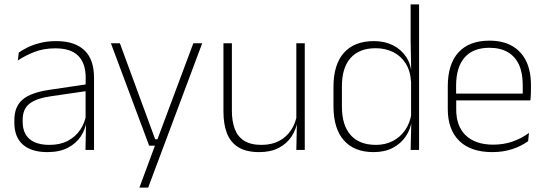

<svg xmlns="http://www.w3.org/2000/svg" viewBox="-20 -684 2491 876"><path d="M370 0 372.5 -125 370.5 -131.5V-290.5L371 -328.5Q371 -395 337.2 -429.2Q303.5 -463.5 232.5 -463.5Q179 -463.5 135.8 -446.5Q92.5 -429.5 61.5 -408L65.5 -444Q82 -456 106.5 -468Q131 -480 163.8 -488.2Q196.5 -496.5 236.5 -496.5Q281.5 -496.5 314 -485Q346.5 -473.5 367.8 -452Q389 -430.5 399 -399.5Q409 -368.5 409 -329V0ZM196 10Q123.5 10 84.5 -24.2Q45.5 -58.5 45.5 -124V-136.5Q45.5 -197.5 83.2 -229.8Q121 -262 207.5 -274.5L380 -300L382 -269.5L213 -245Q144.5 -235 114 -210.5Q83.5 -186 83.5 -138.5V-128Q83.5 -76.5 114.8 -49.8Q146 -23 206 -23Q254.5 -23 289.5 -41.5Q324.5 -60 345.8 -91.5Q367 -123 373.5 -162L384 -132H375Q370 -94.5 349 -62.2Q328 -30 290 -10Q252 10 196 10Z M714.5 -48.5 695 -39.5 862 -486.5H902.5L656 172H616L692.5 -34.5L707.5 -19.5H660.5L486 -486.5H527L688 -48.5Z M1038 -486.5V-178.5Q1038 -130.5 1051.2 -95.5Q1064.5 -60.5 1094 -41.8Q1123.5 -23 1173 -23Q1219.5 -23 1253.5 -41Q1287.5 -59 1308.2 -90.8Q1329 -122.5 1335.5 -162.5L1346 -131.5H1337Q1331.5 -93.5 1310.2 -61.2Q1289 -29 1252.2 -9.5Q1215.5 10 1163 10Q1103.5 10 1067.5 -12.2Q1031.5 -34.5 1015.5 -75.8Q999.5 -117 999.5 -175V-486.5ZM1370.5 -486.5V0H1332L1334.5 -124L1332 -125.5V-486.5Z M1684.5 10Q1596 10 1548.8 -43.8Q1501.5 -97.5 1501.5 -199V-287.5Q1501.5 -389.5 1549 -443Q1596.5 -496.5 1686.5 -496.5Q1735 -496.5 1772.8 -477.5Q1810.5 -458.5 1833 -424.5Q1855.5 -390.5 1858 -344.5H1870.5L1855.5 -309.5Q1852.5 -361 1830.5 -395.2Q1808.5 -429.5 1773 -446.8Q1737.5 -464 1694 -464Q1619.5 -464 1579.8 -419.8Q1540 -375.5 1540 -290V-197.5Q1540 -112.5 1579.8 -67.8Q1619.5 -23 1695 -23Q1738.5 -23 1772.5 -40.8Q1806.5 -58.5 1828.5 -90.5Q1850.5 -122.5 1857 -164.5L1869.5 -133H1858.5Q1853 -93.5 1831 -61.2Q1809 -29 1772.2 -9.5Q1735.5 10 1684.5 10ZM1853.5 0 1856.5 -126.5 1855.5 -140V-347L1856 -359L1853.5 -497.5V-664H1892V0Z M2226 10Q2128 10 2075.5 -41.2Q2023 -92.5 2023 -186.5V-290.5Q2023 -391.5 2071.8 -445Q2120.5 -498.5 2213 -498.5Q2274.5 -498.5 2316.8 -474.2Q2359 -450 2380.8 -404.8Q2402.5 -359.5 2402.5 -295.5V-278Q2402.5 -265.5 2402 -253Q2401.5 -240.5 2400 -226H2364.5Q2365 -246 2365 -263.8Q2365 -281.5 2365 -296Q2365 -351 2347.8 -388.8Q2330.5 -426.5 2296.5 -446.2Q2262.5 -466 2213 -466Q2138.5 -466 2099.8 -421.8Q2061 -377.5 2061 -293V-245L2061.5 -239V-184Q2061.5 -146.5 2072.2 -117Q2083 -87.5 2104.5 -66.8Q2126 -46 2157.5 -35Q2189 -24 2230.5 -24Q2277.5 -24 2318 -38Q2358.5 -52 2393.5 -77.5L2389.5 -40Q2359 -17.5 2317.5 -3.8Q2276 10 2226 10ZM2042.5 -226V-257H2390V-226Z"/></svg>

Font: Anek Bangla
Style: Extra-light
Weight: 200
Designer: Sulekha Rajkumar (Bangla), Yesha Goshar (Latin)
Foundry: Ek Type
Version: Version 1.002;March 21, 2022;FontCreator 13.0.0.2683 64-bit